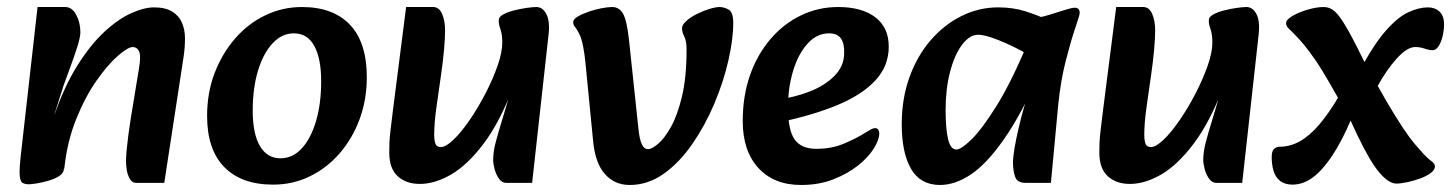

<svg xmlns="http://www.w3.org/2000/svg" viewBox="-20 -511 4140 547"><path d="M368 10Q356 10 349.5 -2Q343 -14 341 -28Q339 -42 339 -51Q339 -65 341 -85.5Q343 -106 346 -129Q349 -152 352 -170L369 -274Q372 -294 375.5 -313Q379 -332 379 -349Q379 -363 373 -370Q367 -377 358 -377Q345 -377 316.5 -352.5Q288 -328 255.5 -282Q223 -236 197 -171.5Q171 -107 163 -29L133 -178Q163 -265 200.5 -324.5Q238 -384 277.5 -420.5Q317 -457 354 -473.5Q391 -490 419 -490Q451 -490 470.5 -478Q490 -466 498.5 -446Q507 -426 507 -402Q507 -376 503.5 -352.5Q500 -329 496 -303L448 10ZM63 14Q50 14 43.5 9.5Q37 5 36 -14Q35 -33 40 -75L87 -491H166Q185 -491 197 -469Q209 -447 209 -419Q209 -406 200.5 -378.5Q192 -351 180.5 -320.5Q169 -290 161 -267L135 -185L179 -191L162 -29Q161 -17 148 -9Q135 -1 117.5 4Q100 9 84.5 11.5Q69 14 63 14Z M758 15Q668 15 619 -35Q570 -85 570 -181Q570 -247 591.5 -303Q613 -359 650 -401.5Q687 -444 736 -467.5Q785 -491 840 -491Q929 -491 977 -440.5Q1025 -390 1025 -291Q1025 -227 1004.5 -171.5Q984 -116 947.5 -74Q911 -32 862.5 -8.5Q814 15 758 15ZM779 -60Q814 -60 840 -88.5Q866 -117 880.5 -166.5Q895 -216 895 -280Q895 -344 875.5 -380Q856 -416 817 -416Q783 -416 756.5 -387.5Q730 -359 715 -309.5Q700 -260 700 -196Q700 -130 720.5 -95Q741 -60 779 -60Z M1176 13Q1137 13 1113 -9Q1089 -31 1089 -76Q1089 -91 1089.5 -105Q1090 -119 1092.5 -139.5Q1095 -160 1099 -193L1137 -491H1214Q1231 -491 1239.5 -471.5Q1248 -452 1248 -424Q1248 -403 1245 -369Q1242 -335 1236 -294L1224 -210Q1220 -182 1218.5 -162Q1217 -142 1217 -128Q1217 -111 1220.5 -101.5Q1224 -92 1236 -92Q1250 -92 1272 -113Q1294 -134 1318 -169Q1342 -204 1363 -244.5Q1384 -285 1397.5 -323.5Q1411 -362 1411 -390Q1411 -413 1405.5 -428.5Q1400 -444 1401 -454Q1401 -463 1414 -470Q1427 -477 1445 -481.5Q1463 -486 1480.5 -488.5Q1498 -491 1508 -491Q1526 -491 1536.5 -471Q1547 -451 1543 -414L1496 10H1422Q1410 10 1401.5 -2Q1393 -14 1389 -29.5Q1385 -45 1385 -55Q1385 -78 1392 -105Q1399 -132 1412 -174Q1425 -216 1443 -282V-265Q1404 -163 1358 -102Q1312 -41 1265.5 -14Q1219 13 1176 13Z M1774 16Q1731 16 1703.5 -15Q1676 -46 1670 -107L1648 -331Q1646 -354 1641.5 -377.5Q1637 -401 1630 -415Q1623 -429 1618 -434.5Q1613 -440 1613 -448Q1613 -456 1625.5 -463.5Q1638 -471 1656.5 -477.5Q1675 -484 1693.5 -487.5Q1712 -491 1724 -491Q1744 -491 1755 -472Q1766 -453 1772 -397L1799 -143Q1802 -114 1808.5 -100Q1815 -86 1827 -86Q1836 -86 1854 -100.5Q1872 -115 1891 -148.5Q1910 -182 1923 -236.5Q1936 -291 1936 -370Q1936 -394 1929.5 -407Q1923 -420 1923 -430Q1923 -440 1935 -451Q1947 -462 1965 -471Q1983 -480 2001 -485.5Q2019 -491 2030 -491Q2043 -491 2056 -483.5Q2069 -476 2069 -446Q2069 -399 2055 -338Q2041 -277 2015 -215.5Q1989 -154 1952.5 -101Q1916 -48 1871 -16Q1826 16 1774 16Z M2262 16Q2185 16 2140.5 -32.5Q2096 -81 2096 -166Q2096 -237 2116.5 -296Q2137 -355 2174.5 -399Q2212 -443 2261.5 -467Q2311 -491 2368 -491Q2435 -491 2473.5 -462Q2512 -433 2512 -378Q2512 -323 2474 -282Q2436 -241 2366.5 -212Q2297 -183 2202 -163L2189 -226Q2242 -233 2286 -250Q2330 -267 2357.5 -295Q2385 -323 2385 -360Q2386 -386 2376 -401Q2366 -416 2342 -416Q2307 -416 2280.5 -386.5Q2254 -357 2239.5 -309Q2225 -261 2225 -206Q2225 -140 2244 -113.5Q2263 -87 2306 -87Q2350 -87 2386 -102.5Q2422 -118 2447 -134Q2455 -139 2461.5 -142.5Q2468 -146 2473 -146Q2479 -146 2482 -141.5Q2485 -137 2485 -131Q2485 -113 2469.5 -88Q2454 -63 2424.5 -39.5Q2395 -16 2354 0Q2313 16 2262 16Z M2658 16Q2602 16 2575.5 -30Q2549 -76 2549 -157Q2549 -230 2571 -291Q2593 -352 2631.5 -396.5Q2670 -441 2719.5 -465.5Q2769 -490 2824 -490Q2867 -490 2902.5 -478.5Q2938 -467 2963 -455L2934 -340Q2907 -358 2874 -374.5Q2841 -391 2812 -401.5Q2783 -412 2767 -412Q2742 -412 2720.5 -383Q2699 -354 2686.5 -305.5Q2674 -257 2674 -198Q2674 -144 2681 -114.5Q2688 -85 2705 -85Q2718 -85 2747.5 -113.5Q2777 -142 2819.5 -210Q2862 -278 2911 -396L2943 -304Q2889 -184 2840 -114Q2791 -44 2746 -14Q2701 16 2658 16ZM2902 10Q2878 10 2872 -7.5Q2866 -25 2866 -47Q2866 -64 2870.5 -90Q2875 -116 2882 -146Q2889 -176 2897 -204L2919 -279L2888 -305L2912 -456Q2944 -461 2970 -469Q2996 -477 3015 -483Q3034 -489 3042 -489Q3056 -489 3056 -474Q3056 -468 3043.5 -431.5Q3031 -395 3016.5 -338.5Q3002 -282 2995 -214L2974 10Z M3199 13Q3160 13 3136 -9Q3112 -31 3112 -76Q3112 -91 3112.5 -105Q3113 -119 3115.5 -139.5Q3118 -160 3122 -193L3160 -491H3237Q3254 -491 3262.5 -471.5Q3271 -452 3271 -424Q3271 -403 3268 -369Q3265 -335 3259 -294L3247 -210Q3243 -182 3241.5 -162Q3240 -142 3240 -128Q3240 -111 3243.5 -101.5Q3247 -92 3259 -92Q3273 -92 3295 -113Q3317 -134 3341 -169Q3365 -204 3386 -244.5Q3407 -285 3420.5 -323.5Q3434 -362 3434 -390Q3434 -413 3428.5 -428.5Q3423 -444 3424 -454Q3424 -463 3437 -470Q3450 -477 3468 -481.5Q3486 -486 3503.5 -488.5Q3521 -491 3531 -491Q3549 -491 3559.5 -471Q3570 -451 3566 -414L3519 10H3445Q3433 10 3424.5 -2Q3416 -14 3412 -29.5Q3408 -45 3408 -55Q3408 -78 3415 -105Q3422 -132 3435 -174Q3448 -216 3466 -282V-265Q3427 -163 3381 -102Q3335 -41 3288.5 -14Q3242 13 3199 13Z M3662 15Q3640 15 3626.5 4Q3613 -7 3608 -25Q3603 -43 3603 -63Q3603 -81 3610 -87Q3617 -93 3626 -93Q3655 -93 3682.5 -108Q3710 -123 3738 -155.5Q3766 -188 3797 -241L3854 -310Q3894 -385 3928.5 -424Q3963 -463 3993 -476.5Q4023 -490 4048 -490Q4068 -490 4081 -478Q4094 -466 4094 -442Q4094 -425 4090 -408Q4086 -391 4078.5 -379.5Q4071 -368 4062 -368Q4051 -368 4038.5 -372.5Q4026 -377 4012 -377Q3989 -377 3959.5 -344.5Q3930 -312 3902 -261L3829 -170Q3802 -107 3774.5 -66Q3747 -25 3719.5 -5Q3692 15 3662 15ZM3958 12Q3937 12 3910.5 -18.5Q3884 -49 3847 -126L3810 -206L3803 -213L3767 -276Q3744 -316 3727 -340.5Q3710 -365 3697 -381Q3684 -397 3673 -408Q3661 -421 3652.5 -428.5Q3644 -436 3644 -445Q3644 -455 3662 -465.5Q3680 -476 3705.5 -483.5Q3731 -491 3751 -491Q3765 -491 3777 -483Q3789 -475 3804.5 -451.5Q3820 -428 3844 -381L3879 -311L3894 -286L3928 -226Q3956 -178 3976 -148Q3996 -118 4010.5 -101Q4025 -84 4035 -73Q4048 -59 4058 -52Q4068 -45 4068 -37Q4068 -27 4056 -18Q4044 -9 4026 -2.5Q4008 4 3989.5 8Q3971 12 3958 12Z"/></svg>

Font: Alkatra Medium
Style: Regular
Weight: 500
Designer: Suman Bhandary
Version: Version 1.100;gftools[0.9.22]